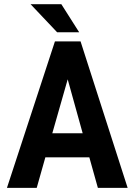

<svg xmlns="http://www.w3.org/2000/svg" viewBox="-20 -912 640 932"><path d="M413.6 -148.4H200.2L158.2 0H13.7L246.6 -710.9H371.1L599.6 0H455.1ZM233.9 -265.1H381.3L308.6 -526.9ZM364.3 -755.4H257.3L128.4 -891.6H277.8Z"/></svg>

Font: TypoPRO Roboto Mono
Style: Bold
Weight: 700
Designer: Google
Version: Version 2.000986; 2015; ttfautohint (v1.3)